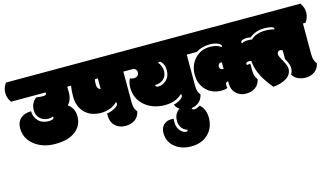

<svg xmlns="http://www.w3.org/2000/svg" viewBox="-141 -1020 3004 1723"><g transform="rotate(-15 1361.0 -158.0)"><path d="M221.2 -451.2Q249 -445.8 282 -445.8Q314.9 -445.8 314.9 -460.9Q314.9 -468.3 313 -472.2H-7.3Q-37.1 -513.7 -37.1 -560.1Q-37.1 -585 -30 -605.2Q-22.9 -625.5 -7.3 -649.9H555.7Q585.4 -604 585.4 -558.8Q585.4 -513.7 555.7 -472.2H515.1V-414.1Q515.1 -380.4 503.9 -352.3Q492.7 -324.2 475.1 -309.1Q499 -293.9 516.8 -264.2Q534.7 -234.4 534.7 -192.4Q534.7 -105.5 467.5 -54.2Q400.4 -2.9 282.2 -2.9Q164.1 -2.9 86.9 -64.2Q9.8 -125.5 9.8 -219.2Q9.8 -282.7 52.2 -315.4Q87.9 -342.8 144 -342.8Q144 -289.1 179.4 -252.4Q214.8 -215.8 277.3 -215.8Q292.5 -215.8 308.3 -220.7Q324.2 -225.6 324.2 -236.3Q324.2 -242.2 320.8 -247.1Q301.3 -237.8 280.8 -237.8Q232.9 -237.8 201.4 -267.3Q169.9 -296.9 169.9 -345.2Q169.9 -412.6 221.2 -451.2Z M487.3 -560.1Q487.3 -585 494.4 -605.2Q501.5 -625.5 517.1 -649.9H1060.5Q1077.1 -624 1083.7 -605Q1090.3 -585.9 1090.3 -560.1Q1090.3 -513.7 1060.5 -472.2H1036.1V-188Q1036.1 -154.8 1043.2 -133.5Q1050.3 -112.3 1064.5 -95.2Q1055.2 -48.3 1020 -22.2Q984.9 3.9 931.4 3.9Q877.9 3.9 842.3 -25.4Q798.3 -61 798.3 -127V-147Q833 -150.9 869.6 -170.7Q906.2 -190.4 906.2 -210Q906.2 -219.2 899.4 -224.6Q875.5 -197.3 834.7 -181.6Q793.9 -166 748.5 -166Q653.8 -166 598.1 -222.7Q542.5 -279.3 542.5 -373Q542.5 -426.8 550.3 -472.2H517.1Q487.3 -513.7 487.3 -560.1ZM799.3 -472.2H771.5Q767.1 -455.6 767.1 -425.8Q767.1 -379.9 799.3 -375Z M1014.2 -560.1Q1014.2 -585 1021.2 -605.2Q1028.3 -625.5 1043.9 -649.9H1649.4Q1666 -624 1672.6 -605Q1679.2 -585.9 1679.2 -560.1Q1679.2 -513.7 1649.4 -472.2H1625V-188Q1625 -153.8 1631.1 -133.1Q1637.2 -112.3 1651.9 -95.2Q1642.6 -48.3 1607.4 -22.2Q1572.3 3.9 1526.6 3.9Q1481 3.9 1445.8 -15.1Q1410.6 -34.2 1397 -68.8Q1429.2 -74.7 1458.5 -94Q1487.8 -113.3 1487.8 -130.9Q1487.8 -140.1 1481 -143.1Q1420.9 -85 1320.3 -85Q1265.6 -85 1219 -100.8Q1172.4 -116.7 1137.2 -146Q1058.6 -211.4 1058.6 -317.9Q1058.6 -363.3 1077.6 -398.9Q1091.3 -390.1 1112.8 -390.1Q1134.3 -390.1 1147.5 -402.1Q1160.6 -414.1 1160.6 -432.1Q1160.6 -460 1131.8 -472.2H1043.9Q1014.2 -513.7 1014.2 -560.1ZM1370.6 -474.1Q1362.3 -474.1 1358.9 -466.8Q1371.6 -453.1 1380.9 -430.2Q1390.1 -407.2 1390.1 -383.3Q1390.1 -335.9 1359.1 -309.1Q1328.1 -282.2 1280.8 -282.2V-278.8Q1280.8 -261.7 1305.7 -261.7Q1346.2 -261.7 1378.9 -292Q1416 -325.7 1416 -383.3Q1416 -419.4 1400.6 -446.8Q1385.3 -474.1 1370.6 -474.1Z M1618.2 0Q1670.4 44.4 1670.4 126.5Q1670.4 214.8 1614.3 272.5Q1553.7 334 1453.1 334Q1364.3 334 1305.2 287.6Q1241.2 237.8 1241.2 154.3Q1241.2 105 1270 78.4Q1298.8 51.8 1340.8 51.8Q1353 51.8 1362.8 54.2Q1360.8 66.4 1360.8 83Q1360.8 141.1 1398.4 175.8Q1419.9 195.3 1442.9 195.3Q1457.5 195.3 1457.5 180.7Q1419.9 169.9 1401.4 138.2Q1386.2 112.3 1386.2 77.6Q1386.2 22 1425.8 -12.7Q1461.4 -44.4 1517.6 -44.4Q1545.9 -44.4 1575.7 -33.2L1542.5 -2.9Q1542.5 19.5 1564.7 19.5Q1586.9 19.5 1618.2 0Z M2155.3 -244.6Q2155.3 -244.6 2155.3 -188Q2155.3 -155.8 2161.1 -134.8Q2167 -113.8 2182.6 -95.2Q2173.8 -48.8 2139.2 -22.5Q2104.5 3.9 2050 3.9Q1995.6 3.9 1958.7 -31.5Q1921.9 -66.9 1921.9 -123V-145Q1896.5 -145 1896.5 -116.2Q1896.5 -103.5 1900.4 -88.9Q1878.9 -79.1 1843.8 -79.1Q1757.8 -79.1 1702.6 -135.5Q1647.5 -191.9 1647.5 -277.6Q1647.5 -363.3 1698.7 -421.9Q1753.9 -485.8 1844.7 -485.8Q1906.2 -485.8 1946.8 -456.1Q1950.2 -460.9 1950.2 -466.8Q1950.2 -482.4 1920.2 -495.1Q1890.1 -507.8 1844.7 -507.8Q1773.9 -507.8 1718.8 -472.2H1625.5Q1595.7 -513.7 1595.7 -560.1Q1595.7 -585 1602.8 -605.2Q1609.9 -625.5 1625.5 -649.9H2729Q2745.6 -624 2752.2 -605Q2758.8 -585.9 2758.8 -560.1Q2758.8 -513.7 2729 -472.2H2704.6V-188Q2704.6 -154.8 2711.7 -133.5Q2718.8 -112.3 2732.9 -95.2Q2723.6 -48.3 2688.5 -22.2Q2653.3 3.9 2604 3.9Q2566.4 3.9 2533.4 -11Q2500.5 -25.9 2482.9 -57.6Q2499.5 -81.1 2499.5 -115Q2499.5 -148.9 2466.8 -204.6V-286.1Q2456.1 -293.9 2443.6 -293.9Q2431.2 -293.9 2423.6 -285.2Q2416 -276.4 2416 -265.4Q2416 -254.4 2419.4 -246.1Q2421.4 -241.7 2423.1 -237.8Q2424.8 -233.9 2428.2 -227.5Q2431.6 -221.2 2433.6 -216.8Q2435.5 -212.4 2445.8 -194.8Q2475.1 -140.1 2475.1 -116.2Q2475.1 -61.5 2426.8 -30Q2378.4 1.5 2301.3 7.8L2272.9 -28.8Q2175.8 -153.8 2170.9 -266.1Q2163.6 -270.5 2150.4 -270.5Q2137.2 -270.5 2128.7 -265.9Q2120.1 -261.2 2120.1 -255.1Q2120.1 -249 2122.6 -241.7Q2131.8 -244.6 2155.3 -244.6ZM2443.8 -487.3Q2444.8 -492.2 2444.8 -492.7V-495.1Q2444.8 -507.3 2418.7 -513.9Q2392.6 -520.5 2358.9 -520.5Q2276.4 -520.5 2220.7 -474.1Q2195.3 -477.5 2182.6 -477.5Q2159.2 -477.5 2142.8 -470.5Q2126.5 -463.4 2126.5 -453.1Q2126.5 -446.3 2129.9 -441.4Q2153.8 -454.6 2181.9 -454.6Q2210 -454.6 2226.6 -452.1Q2246.1 -472.7 2281.2 -485.6Q2316.4 -498.5 2359.6 -498.5Q2402.8 -498.5 2443.8 -487.3ZM1905.8 -263.2Q1910.2 -263.2 1911.6 -263.7V-324.2Q1910.2 -324.7 1904.3 -324.7Q1890.6 -324.7 1882.6 -315.4Q1874.5 -306.2 1874.5 -293Q1874.5 -279.8 1883.1 -271.5Q1891.6 -263.2 1905.8 -263.2Z"/></g></svg>

Font: Modak
Style: Regular
Weight: 400
Version: Version 1.036;PS Version 1.000;hotconv 1.0.79;makeotf.lib2.5